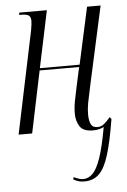

<svg xmlns="http://www.w3.org/2000/svg" viewBox="-54 -576 562 847"><g transform="rotate(-5 227.0 -152.5)"><path d="M285 231Q272 231 261 228Q250 225 237 218L239 208Q250 213 260.5 216.5Q271 220 282 220Q304 220 323 201.5Q342 183 358.5 135.5Q375 88 391 -1Q370 10 343 10Q299 10 284 -14.5Q269 -39 269 -70Q269 -99 275 -129Q281 -159 288 -192L306 -274H131L74 0H14L109 -454Q114 -482 114 -495Q114 -512 105 -519Q96 -526 70 -526H62L64 -536H186L133 -284H309L364 -536H424L348 -190Q337 -140 332 -113.5Q327 -87 327 -63Q327 -36 334.5 -19.5Q342 -3 364 -3Q380 -3 392.5 -13Q405 -23 421 -42L428 -33Q412 66 394 124Q376 182 350.5 206.5Q325 231 285 231Z"/></g></svg>

Font: Noto Serif Display ExtraCondensed Light
Style: Italic
Weight: 300
Width: 2
Italic angle: -12°
Designer: Monotype Design Team
Foundry: Monotype Imaging Inc.
Version: Version 2.009